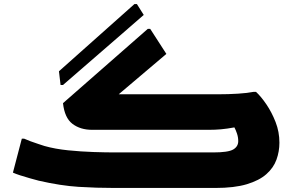

<svg xmlns="http://www.w3.org/2000/svg" viewBox="-20 -931 1454 951"><path d="M724 -788 804 -664 568 -464H1060Q1111 -464 1158.5 -467Q1206 -470 1236 -476H1248Q1273 -453 1299.5 -414Q1326 -375 1345 -326.5Q1364 -278 1364 -224Q1364 -181 1349.5 -140.5Q1335 -100 1299.5 -68.5Q1264 -37 1202.5 -18.5Q1141 0 1046 0H548Q458 0 369.5 -5.5Q281 -11 172 -36Q153 -41 128 -48Q103 -55 80 -62.5Q57 -70 44 -76L88 -244H100Q111 -239 130.5 -231.5Q150 -224 169.5 -218Q189 -212 200 -208Q253 -193 317.5 -186.5Q382 -180 443.5 -178Q505 -176 548 -176H1036Q1110 -176 1135 -190.5Q1160 -205 1160 -232Q1160 -251 1154 -269Q1148 -287 1141 -300Q1103 -293 1074 -290.5Q1045 -288 1016 -288H436Q378 -288 339 -317.5Q300 -347 292 -420L712 -788ZM272 -578 646 -911H658L692 -857L292 -510H280Z"/></svg>

Font: Kufam Black
Style: Regular
Weight: 900
Designer: Wael Morcos, Artur Schmal
Foundry: Original Type
Version: Version 1.301; ttfautohint (v1.8.3)